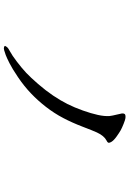

<svg xmlns="http://www.w3.org/2000/svg" viewBox="150 -862 699 1040"><g transform="rotate(90 500.0 -342.5)"><path d="M609 -586Q607 -602 601.5 -624Q596 -646 595 -653Q594 -660 597 -666Q600 -674 620 -672Q629 -671 651.5 -662Q674 -653 686.5 -646Q699 -639 720 -624Q741 -609 748.5 -596.5Q756 -584 753 -578Q751 -574 740 -568.5Q729 -563 718 -550Q707 -537 698 -517.5Q689 -498 667 -440.5Q645 -383 619.5 -334.5Q594 -286 559.5 -241.5Q525 -197 485.5 -159.5Q446 -122 398.5 -90Q351 -58 322 -43.5Q293 -29 278.5 -23.5Q264 -18 252.5 -15Q241 -12 235 -14.5Q229 -17 229 -20Q229 -21 234.5 -29Q240 -37 259.5 -47Q279 -57 314.5 -84Q350 -111 375 -134.5Q400 -158 435.5 -199Q471 -240 498 -280Q525 -320 544 -358Q563 -396 579 -441Q595 -486 603 -522.5Q611 -559 609 -586Z"/></g></svg>

Font: ChillKai
Style: Regular
Weight: 400
Designer: ChillType
Foundry: 寒蝉字型
Version: Version 2.000